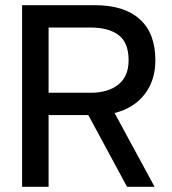

<svg xmlns="http://www.w3.org/2000/svg" viewBox="-20 -719 663 739"><path d="M65 -699H346Q458 -699 518 -645Q578 -591 578 -487Q578 -410 537 -356.5Q496 -303 421 -284L575 0H469L320 -276H167V0H65ZM329 -362Q396 -362 435.5 -393.5Q475 -425 475 -487Q475 -555 436.5 -584Q398 -613 329 -613H167V-362Z"/></svg>

Font: Prompt
Style: Regular
Weight: 400
Designer: Katatrad Team
Foundry: CadsonDemak
Version: Version 1.001